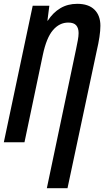

<svg xmlns="http://www.w3.org/2000/svg" viewBox="-21 -744 546 1004"><path d="M377 -488Q382 -512 386 -533.5Q390 -555 390 -571Q390 -597 377.5 -611.5Q365 -626 336 -626Q290 -626 256 -586.5Q222 -547 203 -457L107 0H-1L150 -714H237L227 -636H229Q256 -678 294.5 -701Q333 -724 383 -724Q442 -724 473 -693.5Q504 -663 504 -609Q504 -584 499 -550.5Q494 -517 485 -479L332 240H224Z"/></svg>

Font: Noto Sans ExtraCondensed SemiBold
Style: Italic
Weight: 600
Width: 2
Italic angle: -12°
Designer: Monotype Design Team
Foundry: Monotype Imaging Inc.
Version: Version 2.013; ttfautohint (v1.8.4.7-5d5b)